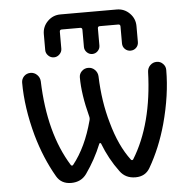

<svg xmlns="http://www.w3.org/2000/svg" viewBox="-54 -860 889 893"><g transform="rotate(-5 390.0 -413.5)"><path d="M260.7 -735.4Q251 -735.4 251 -725.6V-646.5Q251 -631.8 239.7 -620.6Q228.5 -609.4 213.4 -609.4Q198.2 -609.4 187 -620.6Q175.8 -631.8 175.8 -646.5V-720.7Q175.8 -755.9 200.7 -780.8Q225.6 -805.7 260.7 -805.7H523.4Q558.6 -805.7 583.5 -780.8Q608.4 -755.9 608.4 -720.7V-646.5Q608.4 -630.9 597.7 -620.1Q586.9 -609.4 571.3 -609.4Q555.7 -609.4 544.9 -620.1Q534.2 -630.9 534.2 -646.5V-725.6Q534.2 -735.4 524.4 -735.4H438.5Q428.7 -735.4 428.7 -725.6V-645.5Q428.7 -630.9 418 -620.1Q407.2 -609.4 392.6 -609.4Q377.9 -609.4 367.2 -620.1Q356.4 -630.9 356.4 -645.5V-725.6Q356.4 -735.4 346.7 -735.4ZM248 -103.5Q250 -100.6 253.4 -100.6Q256.8 -100.6 258.8 -103.5Q320.3 -180.7 352.5 -302.7Q355.5 -312.5 352.5 -322.3Q325.2 -426.8 325.2 -505.9Q325.2 -522.5 336.9 -534.2Q349.6 -546.9 367.7 -546.9Q385.7 -546.9 398.4 -534.2Q411.1 -521.5 412.1 -503.9Q416 -384.8 445.3 -284.2Q475.6 -173.8 528.3 -104.5Q530.3 -101.6 533.7 -101.6Q537.1 -101.6 539.1 -104.5Q635.7 -260.7 643.6 -503.9Q644.5 -522.5 657.2 -534.7Q669.9 -546.9 687.5 -546.9Q705.1 -546.9 716.8 -534.2Q728.5 -522.5 728.5 -505.9Q728.5 -388.7 692.4 -255.9Q662.1 -146.5 610.4 -57.6Q588.9 -20.5 543 -20.5Q496.1 -20.5 470.7 -55.7Q424.8 -117.2 396.5 -191.4Q395.5 -193.4 392.6 -193.4Q389.6 -193.4 388.7 -191.4Q359.4 -119.1 314.5 -55.7Q289.1 -20.5 242.7 -20.5Q196.3 -20.5 174.8 -57.6Q123 -146.5 91.8 -256.8Q55.7 -388.7 55.7 -504.9Q55.7 -521.5 67.4 -534.2Q80.1 -546.9 98.1 -546.9Q116.2 -546.9 128.9 -534.2Q141.6 -521.5 142.6 -503.9Q150.4 -259.8 248 -103.5Z"/></g></svg>

Font: Gen Jyuu GothicX Regular
Style: Regular
Weight: 400
Designer: [Source Han Sans]
Ryoko NISHIZUKA  (kana & ideographs); Paul D. Hunt (Latin, Greek & Cyrillic); Wenlong ZHANG  (bopomofo
Version: Version 1.002.20150607